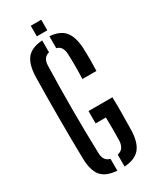

<svg xmlns="http://www.w3.org/2000/svg" viewBox="-230 -968 845 1038"><g transform="rotate(-30 192.5 -449.5)"><path d="M174 6.5Q106 2 76.8 -32.8Q47.5 -67.5 45.5 -141.5Q43 -265.5 43 -398.8Q43 -532 45.5 -654.5Q48 -731 77.5 -766.5Q107 -802 174 -806.5V-732.5Q134.5 -723.5 133 -673.5Q125 -400.5 133 -127Q134 -76.5 174 -67.5ZM258 -517Q261.5 -595.5 258 -673.5Q256 -723 219 -732V-806.5Q282.5 -802 312 -767Q341.5 -732 345.5 -659Q348.5 -588 345.5 -517ZM219 7V-67.5Q261 -76 264 -127Q266 -200.5 264 -273.5H200V-350.5H349Q350.5 -310.5 350.2 -258Q350 -205.5 348.5 -141.5Q345.5 -67.5 315.2 -32.5Q285 2.5 219 7ZM160 -840V-906H225.5V-840Z"/></g></svg>

Font: Big Shoulders Stencil Display SemiBold
Style: Regular
Weight: 600
Designer: Patric King
Foundry: XO Type Co
Version: Version 1.000